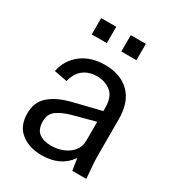

<svg xmlns="http://www.w3.org/2000/svg" viewBox="-171 -804 838 916"><g transform="rotate(30 247.5 -345.5)"><path d="M197 9Q129 9 84 -26Q39 -61 39 -131Q39 -193 81 -229.5Q123 -266 202 -285L348 -321V-336Q348 -400 316 -425Q284 -450 240 -450Q196 -450 165.5 -427Q135 -404 124 -357L52 -371Q65 -436 116.5 -476Q168 -516 246 -516Q332 -516 381.5 -467Q431 -418 431 -324V-134Q431 -109 432.5 -82.5Q434 -56 439 0H362L352 -65Q301 9 197 9ZM122 -135Q122 -91 146.5 -72Q171 -53 214 -53Q249 -53 279.5 -65.5Q310 -78 329 -101.5Q348 -125 348 -159V-262L225 -229Q178 -216 150 -195.5Q122 -175 122 -135ZM280 -610V-700H363V-610ZM117 -610V-700H200V-610Z"/></g></svg>

Font: Special Gothic
Style: Regular
Weight: 400
Designer: Alistair McCready
Foundry: Monolith
Version: Version 1.010; ttfautohint (v1.8.4.7-5d5b)